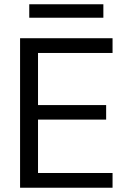

<svg xmlns="http://www.w3.org/2000/svg" viewBox="-20 -879 605 899"><path d="M74 0V-700H507V-631H158V-387H477V-319H158V-69H507V0ZM117 -796V-859H464V-796Z"/></svg>

Font: DM Sans 18pt
Style: Regular
Weight: 400
Designer: Colophon Foundry, Jonny Pinhorn
Foundry: Colophon Foundry
Version: Version 4.004;gftools[0.9.30]